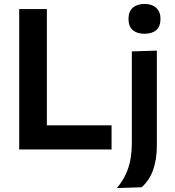

<svg xmlns="http://www.w3.org/2000/svg" viewBox="-20 -759 888 975"><path d="M77.5 0Q77.5 -58 77.5 -112.5Q77.5 -167 77.5 -233.5V-474.5Q77.5 -543 77.5 -598.5Q77.5 -654 77.5 -713H218Q218 -654 218 -598.5Q218 -543 218 -474.5V-255.5Q218 -189 218 -134.8Q218 -80.5 218 -22L168.5 -122.5H305Q358.5 -122.5 399.2 -122.5Q440 -122.5 475 -122.5Q510 -122.5 546.5 -122.5V0ZM573.5 196Q600.5 164 617.2 129Q634 94 641.8 53.8Q649.5 13.5 649.5 -35V-217V-267Q649.5 -315 649.5 -353.8Q649.5 -392.5 649.5 -427.2Q649.5 -462 649.5 -498L776.5 -502Q776.5 -465.5 776.5 -430Q776.5 -394.5 776.5 -355.2Q776.5 -316 776.5 -267Q776.5 -214.5 776.5 -172.5Q776.5 -130.5 776.5 -94Q776.5 -57.5 776.5 -20.5Q776.5 16.5 771.5 48Q766.5 79.5 756.8 106Q747 132.5 732.5 154Q718 175.5 699 192ZM713 -587.5Q676.5 -587.5 654.5 -605.8Q632.5 -624 632.5 -664Q632.5 -700.5 654.5 -719.8Q676.5 -739 714 -739Q751.5 -739 773.2 -719Q795 -699 795 -664Q795 -624 773.2 -605.8Q751.5 -587.5 713 -587.5Z"/></svg>

Font: Commissioner Thin SemiBold
Style: Regular
Weight: 600
Version: Version 1.000